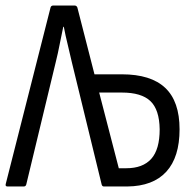

<svg xmlns="http://www.w3.org/2000/svg" viewBox="-21 -675 702 695"><path d="M6 0Q-3 0 0 -10L162 -648Q164 -655 172 -655H249Q256 -655 259 -648L321 -406H420Q525 -406 577 -357Q629 -308 629 -207Q629 -106 581 -53.5Q533 -1 440 0H355Q349 0 347 -7L239 -450Q232 -482 224 -514Q216 -546 210 -578H208Q201 -546 195 -514.5Q189 -483 181 -451L74 -7Q72 0 65 0ZM409 -66H436Q496 -66 526.5 -100Q557 -134 557 -207Q556 -278 523.5 -309Q491 -340 420 -340H338Z"/></svg>

Font: Sofia Sans Condensed
Style: Regular
Weight: 400
Designer: Botio Nikoltchev, Ani Petrova
Foundry: lettersoup
Version: Version 4.100